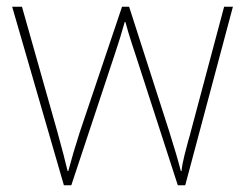

<svg xmlns="http://www.w3.org/2000/svg" viewBox="-20 -547 725 568"><path d="M380 -388 371 -415Q358 -455 351 -482H349Q335 -432 320 -388L191 1H169L16 -527H45L150 -156Q171 -80 180 -41H182Q196 -94 216 -156L341 -527H362L481 -157Q504 -84 515 -41H517Q519 -61 526 -89Q533 -117 537 -131Q544 -154 544 -156L643 -527H669L528 1H506Z"/></svg>

Font: Noto Sans UI Thin
Style: Regular
Weight: 250
Designer: Monotype Design Team
Foundry: Monotype Imaging Inc.
Version: Version 1.001